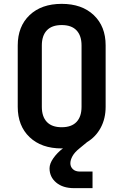

<svg xmlns="http://www.w3.org/2000/svg" viewBox="-20 -760 640 996"><path d="M364 216Q306 216 271.5 187Q237 158 237 113Q237 89 256.5 61Q276 33 307 9L300 10Q195 10 133.5 -48.5Q72 -107 72 -206V-524Q72 -623 133.5 -681.5Q195 -740 300 -740Q405 -740 466.5 -681.5Q528 -623 528 -525V-206Q528 -145 502.5 -97.5Q477 -50 432 -23L392 10Q367 30 356 50Q345 70 345 87Q345 105 358 117.5Q371 130 395 130H460V216ZM300 -100Q351 -100 377 -127.5Q403 -155 403 -206V-524Q403 -575 377 -602.5Q351 -630 300 -630Q249 -630 223 -602.5Q197 -575 197 -524V-206Q197 -155 223 -127.5Q249 -100 300 -100Z"/></svg>

Font: Tiny
Style: Bold
Weight: 700
Monospace: yes
Designer: Philipp Nurullin, Konstantin Bulenkov
Foundry: JetBrains
Version: Version 2.251; ttfautohint (v1.8.4.7-5d5b)